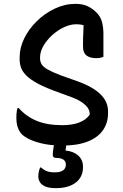

<svg xmlns="http://www.w3.org/2000/svg" viewBox="-20 -740 640 997"><path d="M372 -720Q409 -720 434.5 -708Q460 -696 481 -675Q503 -653 510 -624.5Q517 -596 517 -565Q517 -545 517 -524.5Q517 -504 517 -484.5Q517 -465 517 -445Q510 -442 501 -440Q492 -438 480 -438Q447 -438 429 -452Q411 -466 411 -498Q411 -526 411.5 -545.5Q412 -565 413 -579.5Q414 -594 414 -607.5Q414 -621 413 -638L435 -597Q421 -608 407 -611Q393 -614 376 -614Q345 -614 312 -598.5Q279 -583 251 -557.5Q223 -532 205.5 -502Q188 -472 188 -441V-436Q188 -420 196.5 -406Q205 -392 228 -379Q251 -366 295 -349L385 -317Q429 -301 459.5 -282.5Q490 -264 508 -244Q526 -224 533.5 -203.5Q541 -183 541 -163V-152Q541 -101 514 -63Q487 -25 434 -4.5Q381 16 303 16Q256 16 215 8.5Q174 1 142.5 -12.5Q111 -26 93 -43Q80 -57 72.5 -78Q65 -99 65 -128Q65 -139 65.5 -148Q66 -157 67.5 -165Q69 -173 71 -179H77Q116 -135 170.5 -112.5Q225 -90 303 -90Q355 -90 391.5 -104Q428 -118 446 -145V-149Q445 -168 433.5 -183Q422 -198 402 -211Q382 -224 353 -235L263 -268Q209 -288 173.5 -307.5Q138 -327 118 -346.5Q98 -366 90 -387Q82 -408 82 -431V-443Q82 -492 106 -541Q130 -590 171.5 -630.5Q213 -671 265 -695.5Q317 -720 372 -720ZM411 127Q411 179 373.5 208Q336 237 270 237Q237 237 217 229Q197 221 188 207Q179 193 179 176Q179 168 180 160.5Q181 153 183 145.5Q185 138 188 130H194Q208 143 223.5 149Q239 155 265 155Q292 155 307 145Q322 135 322 114Q322 98 309.5 89Q297 80 271 80Q263 80 258.5 76Q254 72 254 65Q254 58 255 47Q256 36 258 25Q260 14 263.5 3.5Q267 -7 271 -14Q274 -19 280.5 -22Q287 -25 299 -27Q311 -29 332 -28Q330 -22 328 -13.5Q326 -5 325 4.5Q324 14 323 22Q322 30 321 36V42Q360 45 385.5 67Q411 89 411 127Z"/></svg>

Font: Recursive Monospace Casual Medium
Style: Regular
Weight: 500
Version: Version 1.047